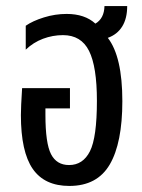

<svg xmlns="http://www.w3.org/2000/svg" viewBox="-20 -604 469 634"><path d="M336 -479Q384 -417 384 -270Q384 -132 342.5 -61Q301 10 209 10Q127 10 88 -46.5Q49 -103 49 -224Q49 -251 53 -313H211V-246H130V-225Q130 -131 148.5 -95Q167 -59 208 -59Q254 -59 277 -104.5Q300 -150 300 -271Q300 -384 274 -436Q248 -488 188 -488Q154 -488 122 -476Q90 -464 65 -440V-519Q88 -535 125 -546.5Q162 -558 200 -558Q260 -558 295 -526Q324 -543 325 -584H400Q400 -543 383.5 -516.5Q367 -490 336 -479Z"/></svg>

Font: Noto Sans Thai Cond
Style: Regular
Weight: 400
Width: 3
Designer: Monotype Design Team
Foundry: Monotype Imaging Inc.
Version: Version 1.000